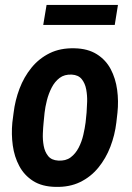

<svg xmlns="http://www.w3.org/2000/svg" viewBox="-20 -729 523 759"><path d="M28.8 -244.6 33.7 -282.7Q39.6 -332 57.1 -378.4Q74.7 -424.8 104.5 -461.4Q134.3 -498 176.5 -518.8Q218.8 -539.6 274.4 -538.1Q327.1 -537.1 362.8 -514.6Q398.4 -492.2 417.7 -455.6Q437 -418.9 443.1 -374Q449.2 -329.1 444.3 -283.2L439.9 -244.6Q434.1 -195.3 416.3 -148.9Q398.4 -102.5 368.7 -66.2Q338.9 -29.8 296.9 -9.3Q254.9 11.2 199.7 9.8Q146 8.8 110.8 -13.7Q75.7 -36.1 56.2 -72.8Q36.6 -109.4 30.5 -154.1Q24.4 -198.7 28.8 -244.6ZM156.2 -283.2 152.3 -243.7Q150.4 -225.6 149.4 -200.9Q148.4 -176.3 152.8 -152.3Q157.2 -128.4 170.4 -112.1Q183.6 -95.7 210 -94.2Q239.7 -92.3 259.3 -106.9Q278.8 -121.6 291 -145.3Q303.2 -168.9 309.3 -195.6Q315.4 -222.2 318.4 -245.1L322.3 -284.2Q323.7 -301.8 324.5 -326.7Q325.2 -351.6 320.8 -375.5Q316.4 -399.4 303.2 -416Q290 -432.6 263.7 -434.1Q234.9 -435.5 215.6 -420.9Q196.3 -406.2 184.1 -382.3Q171.9 -358.4 165.3 -332Q158.7 -305.7 156.2 -283.2ZM446.3 -709.5 433.6 -630.4H150.9L164.1 -709.5Z"/></svg>

Font: Roboto Condensed SemiBold
Style: Italic
Weight: 600
Italic angle: -12°
Designer: Christian Robertson
Foundry: Google
Version: Version 3.008; 2023